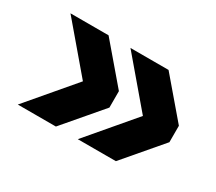

<svg xmlns="http://www.w3.org/2000/svg" viewBox="-83 -640 822 729"><g transform="rotate(30 327.5 -276.0)"><path d="M310 -76 480 -276 310 -476H477L617 -312V-240L477 -76ZM47 -76 217 -276 47 -476H214L354 -312V-240L214 -76Z"/></g></svg>

Font: Geist
Style: Bold
Weight: 400
Designer: Basement.studio, Andrés Briganti, Mateo Zaragoza
Foundry: Basement.studio, Vercel, Andrés Briganti, Guido Ferreyra, Mateo Zaragoza
Version: Version 1.401